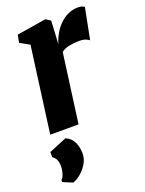

<svg xmlns="http://www.w3.org/2000/svg" viewBox="-156 -642 746 988"><g transform="rotate(-20 217.0 -147.5)"><path d="M41.5 0 104.5 -470 52.5 -499 60.5 -541 221 -567 247 -550 242 -458.5 239.5 -422Q248 -450.5 262.8 -476.8Q277.5 -503 298.2 -523.2Q319 -543.5 344.5 -555.2Q370 -567 400 -567Q413 -567 421.8 -563.5Q430.5 -560 434 -557L400.5 -386Q397.5 -390 383.5 -396.2Q369.5 -402.5 346 -402.5Q331 -402.5 316.5 -401Q302 -399.5 289 -396.8Q276 -394 265.5 -389.2Q255 -384.5 247.5 -378L196.5 0ZM68.5 272 15.5 250 16 239Q25 233.5 32.2 209.5Q39.5 185.5 38 162.5Q37.5 148 31.5 134.8Q25.5 121.5 11.5 112.5V84L108.5 44Q139 57 152 85.2Q165 113.5 165 145.5Q165.5 176.5 148.8 203.5Q132 230.5 109.5 248.8Q87 267 68.5 272Z"/></g></svg>

Font: Merriweather 20pt Black
Style: Italic
Weight: 900
Italic angle: -7.8°
Version: Version 2.101